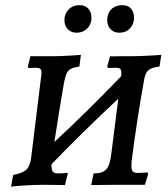

<svg xmlns="http://www.w3.org/2000/svg" viewBox="-20 -717 653 745"><path d="M491 -94Q490 -86 490 -73Q490 -57 495.5 -51.5Q501 -46 517 -46Q529 -46 539.5 -47Q550 -48 553 -48L555 -42L542 0H438L334 1L343 -44Q378 -44 392.5 -60Q407 -76 412 -121L439 -334Q301 -205 180 -80Q179 -59 184.5 -51.5Q190 -44 206 -44Q219 -44 228.5 -45Q238 -46 241 -47L243 -43L232 1L150 0Q114 0 69 3Q24 6 23 8L31 -38Q68 -45 82.5 -59Q97 -73 101 -106L139 -415Q141 -431 141 -435Q141 -446 136 -450Q131 -454 119 -454L91 -453L88 -458L98 -499H188Q212 -499 247.5 -501Q283 -503 294 -504L288 -459Q265 -455 254.5 -449.5Q244 -444 238.5 -432Q233 -420 228 -394Q214 -316 191 -166Q318 -284 450 -421Q451 -426 451 -434Q451 -446 446 -450Q441 -454 428 -454L400 -453L396 -458L407 -499Q407 -498 426 -498.5Q445 -499 460 -499H496Q520 -499 557 -501Q594 -503 606 -504L599 -459Q569 -455 557 -445.5Q545 -436 540 -412Q510 -244 491 -94ZM230 -639Q230 -664 246.5 -680.5Q263 -697 289 -697Q310 -697 322.5 -683.5Q335 -670 335 -648Q335 -623 318.5 -606.5Q302 -590 277 -590Q257 -590 243.5 -603.5Q230 -617 230 -639ZM396 -639Q396 -665 412 -681Q428 -697 454 -697Q476 -697 488 -684Q500 -671 500 -648Q500 -623 484 -606.5Q468 -590 443 -590Q422 -590 409 -603.5Q396 -617 396 -639Z"/></svg>

Font: Alegreya SC Medium
Style: Italic
Weight: 500
Italic angle: -7°
Designer: Juan Pablo del Peral
Foundry: Huerta Tipografica
Version: Version 2.007; ttfautohint (v1.6)